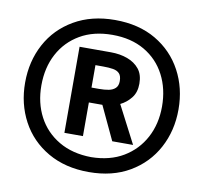

<svg xmlns="http://www.w3.org/2000/svg" viewBox="-75 -901 877 826"><g transform="rotate(10 363.0 -488.0)"><path d="M698 -488Q698 -581 657.5 -656.5Q617 -732 542 -776Q467 -820 363 -820Q261 -820 185 -776Q109 -732 68.5 -656.5Q28 -581 28 -488Q28 -395 68.5 -319.5Q109 -244 185 -200Q261 -156 364 -156Q467 -156 542 -200Q617 -244 657.5 -319.5Q698 -395 698 -488ZM99 -488Q99 -566 131 -626Q163 -686 222 -720.5Q281 -755 363 -755Q445 -755 504 -720.5Q563 -686 594.5 -625.5Q626 -565 626 -488Q626 -412 594 -352Q562 -292 503.5 -257Q445 -222 363 -221Q281 -222 221.5 -257Q162 -292 130.5 -352Q99 -412 99 -488ZM347 -614Q372 -614 390 -611Q408 -608 418 -597.5Q428 -587 428 -564Q428 -544 417 -533.5Q406 -523 388 -519.5Q370 -516 346 -516H313V-614ZM532 -304 447 -468Q474 -481 493.5 -505.5Q513 -530 513 -568Q513 -608 493.5 -632Q474 -656 441.5 -668Q409 -680 369 -680H232V-304H313V-451H345Q353 -451 359 -451Q365 -451 372 -451L441 -304Z"/></g></svg>

Font: Catamaran SemiBold
Style: Regular
Weight: 600
Designer: Pria Ravichandran
Version: Version 2.000